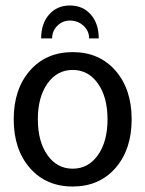

<svg xmlns="http://www.w3.org/2000/svg" viewBox="-20 -675 530 700"><path d="M235 -600Q208 -600 189 -581Q170 -562 170 -535H130Q130 -589 159 -622Q188 -655 235 -655Q282 -655 311 -622Q340 -589 340 -535H305Q305 -562 284.5 -581Q264 -600 235 -600ZM153 -370.5Q118 -321 118 -240Q118 -159 153 -109.5Q188 -60 245 -60Q302 -60 337 -109.5Q372 -159 372 -240Q372 -321 337 -370.5Q302 -420 245 -420Q188 -420 153 -370.5ZM89 -62.5Q30 -130 30 -240Q30 -350 89 -417.5Q148 -485 245 -485Q342 -485 401 -417.5Q460 -350 460 -240Q460 -130 401 -62.5Q342 5 245 5Q148 5 89 -62.5Z"/></svg>

Font: Glametrix
Style: Bold
Weight: 700
Designer: gluk
Foundry: gluk
Version: Version 0.40